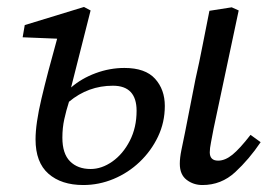

<svg xmlns="http://www.w3.org/2000/svg" viewBox="-20 -518 775 551"><path d="M561 13Q535 13 515.5 -2Q496 -17 496 -48Q496 -65 500.5 -87Q505 -109 511 -138L541 -291Q552 -339 561.5 -388.5Q571 -438 581 -487L645 -497L665 -488L593 -149Q589 -127 585.5 -109.5Q582 -92 582 -81Q582 -57 606 -57Q626 -57 647 -74Q668 -91 699 -131L728 -110Q695 -61 655 -24Q615 13 561 13ZM159 -123Q159 -77 181 -55Q203 -33 240 -33Q272 -33 302.5 -54.5Q333 -76 352.5 -114Q372 -152 372 -200Q372 -272 304 -272Q233 -272 178 -226Q170 -201 164.5 -176Q159 -151 159 -123ZM219 13Q156 13 119 -19.5Q82 -52 82 -118Q82 -163 99 -235Q116 -307 144 -407L45 -411L51 -446L221 -498L240 -488L184 -267Q214 -293 254.5 -308Q295 -323 337 -323Q397 -323 425 -292Q453 -261 453 -214Q453 -167 433.5 -126Q414 -85 381 -53.5Q348 -22 306 -4.5Q264 13 219 13Z"/></svg>

Font: Source Serif 4 SmText
Style: Italic
Weight: 400
Italic angle: -12°
Designer: Frank Grießhammer
Foundry: Adobe
Version: Version 4.005;hotconv 1.1.0;makeotfexe 2.6.0